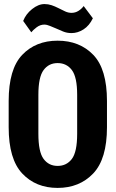

<svg xmlns="http://www.w3.org/2000/svg" viewBox="-20 -921 572 950"><path d="M22.9 -291.5Q22.9 -133.8 90.1 -62.5Q157.2 8.8 265.1 8.8Q373 8.8 441.2 -62.7Q509.3 -134.3 509.3 -291.5V-421.4Q509.3 -579.1 441.7 -649.4Q374 -719.7 265.1 -719.7Q156.7 -719.7 89.8 -649.4Q22.9 -579.1 22.9 -421.4ZM169.9 -451.7Q169.9 -539.6 195.6 -574.2Q221.2 -608.9 265.1 -608.9Q309.6 -608.9 335.7 -574.2Q361.8 -539.6 361.8 -451.7V-259.3Q361.8 -169.4 335.7 -134.8Q309.6 -100.1 265.1 -100.1Q221.2 -100.1 195.6 -134.8Q169.9 -169.4 169.9 -259.3ZM134.8 -761.2Q142.6 -771.5 160.6 -785.4Q178.7 -799.3 199.2 -799.3Q211.9 -799.3 227.3 -792.7Q242.7 -786.1 258.3 -779.8Q272.5 -773.4 291.7 -765.4Q311 -757.3 334 -757.3Q364.7 -757.3 393.3 -775.6Q421.9 -793.9 439.5 -830.6L394 -891.1Q383.8 -877 368.2 -867.2Q352.5 -857.4 334 -857.4Q317.9 -857.4 302.5 -864.5Q287.1 -871.6 269 -880.9Q252 -889.6 235.1 -895.3Q218.3 -900.9 200.2 -900.9Q169.9 -900.9 138.9 -876.2Q107.9 -851.6 94.7 -817.4Z"/></svg>

Font: Roboto Flex Super Cond Bold
Style: Regular
Weight: 700
Width: 3
Designer: Berlow after Robertson
Foundry: Google
Version: Version 3.000